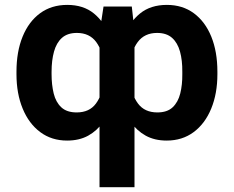

<svg xmlns="http://www.w3.org/2000/svg" viewBox="-20 -573 970 796"><path d="M392.6 203.1V-437L409.2 -545.9H526.4L537.6 -444.3V203.1ZM48.3 -265.6V-275.4Q48.3 -358.9 73.7 -421.1Q99.1 -483.4 146.2 -518.1Q193.4 -552.7 258.8 -552.7Q325.7 -552.7 369.1 -517.3Q412.6 -481.9 437 -419.7Q461.4 -357.4 470.7 -275.9V-260.7Q463.9 -202.1 448.5 -152.8Q433.1 -103.5 407.7 -67.1Q382.3 -30.8 345.5 -10.5Q308.6 9.8 258.3 9.8Q193.8 9.8 146.7 -25.4Q99.6 -60.5 74 -122.8Q48.3 -185.1 48.3 -265.6ZM193.8 -275.4V-265.6Q193.8 -221.7 202.6 -185.5Q211.4 -149.4 234.1 -128.2Q256.8 -106.9 297.9 -106.9Q350.6 -106.9 377.7 -143.6Q404.8 -180.2 411.6 -240.7V-296.9Q406.7 -360.8 378.9 -398.7Q351.1 -436.5 298.8 -436.5Q259.8 -436.5 236.8 -416Q213.9 -395.5 203.9 -359.1Q193.8 -322.8 193.8 -275.4ZM881.3 -275.4V-265.6Q881.3 -185.1 855.7 -122.8Q830.1 -60.5 783 -25.4Q735.8 9.8 670.9 9.8Q621.1 9.8 584.2 -10.5Q547.4 -30.8 522 -67.1Q496.6 -103.5 481.2 -152.8Q465.8 -202.1 458.5 -260.7V-275.9Q468.3 -357.4 492.7 -419.7Q517.1 -481.9 560.8 -517.3Q604.5 -552.7 671.9 -552.7Q736.8 -552.7 783.7 -518.1Q830.6 -483.4 856 -421.1Q881.3 -358.9 881.3 -275.4ZM735.8 -265.6V-275.4Q736.3 -322.8 726.3 -359.1Q716.3 -395.5 693.4 -416Q670.4 -436.5 631.3 -436.5Q579.1 -436.5 551 -398.7Q522.9 -360.8 517.6 -296.9V-240.7Q524.9 -180.2 552.2 -143.6Q579.6 -106.9 632.3 -106.9Q673.3 -106.9 695.8 -128.2Q718.3 -149.4 727.3 -185.5Q736.3 -221.7 735.8 -265.6Z"/></svg>

Font: Inter 28pt
Style: Bold
Weight: 700
Designer: Rasmus Andersson
Foundry: rsms
Version: Version 4.001;git-66647c0bb